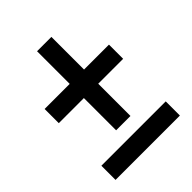

<svg xmlns="http://www.w3.org/2000/svg" viewBox="-182 -717 814 814"><g transform="rotate(-45 225.0 -310.5)"><path d="M268.1 -425.3H417.5V-340.3H268.1V-147H182.1V-340.3H31.7V-425.3H182.1V-621.1H268.1ZM31.7 0V-85H417.5V0Z"/></g></svg>

Font: Open Sans Condensed SemiBold
Style: Regular
Weight: 600
Width: 3
Designer: Monotype Design Team
Foundry: Monotype Imaging Inc.
Version: Version 3.000; ttfautohint (v1.8.4)